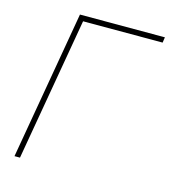

<svg xmlns="http://www.w3.org/2000/svg" viewBox="-107 -799 800 888"><g transform="rotate(15 293.5 -355.5)"><path d="M569.3 -684.6H188.5L69.8 0H43.5L166.5 -710.9H573.2Z"/></g></svg>

Font: Roboto Mono Thin
Style: Italic
Weight: 250
Designer: Google
Version: Version 2.000985; 2015; ttfautohint (v1.3)